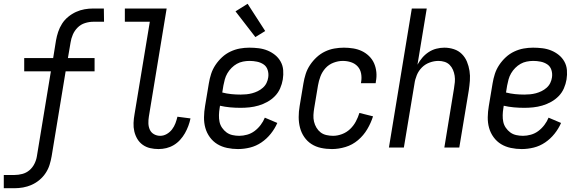

<svg xmlns="http://www.w3.org/2000/svg" viewBox="-48 -780 3068 1015"><path d="M-28 215V145H29Q49 145 70 139.5Q91 134 107.5 120Q124 106 134 86Q144 66 147 46L221 -403H80V-473H233L248 -566Q252 -589 259.5 -611.5Q267 -634 280 -654.5Q293 -675 312.5 -691Q332 -707 354 -717Q376 -727 399 -731Q422 -735 444 -735H501L502 -665H445Q424 -665 401.5 -658Q379 -651 362.5 -634.5Q346 -618 337 -597Q328 -576 325 -555L311 -473H452V-403H299L225 46Q221 69 214 91.5Q207 114 193.5 134.5Q180 155 161 171Q142 187 119.5 197Q97 207 74 211Q51 215 29 215Z M790 8Q767 8 745.5 3Q724 -2 706.5 -14.5Q689 -27 678 -45.5Q667 -64 662 -85.5Q657 -107 658 -130Q659 -153 663 -175L744 -665H612V-735H833L739 -164Q736 -146 736.5 -128Q737 -110 744 -94.5Q751 -79 766 -70.5Q781 -62 799 -62Q817 -62 833.5 -71.5Q850 -81 861.5 -96Q873 -111 879.5 -128.5Q886 -146 890 -163L959 -154Q955 -134 947.5 -114Q940 -94 929.5 -75.5Q919 -57 904 -40.5Q889 -24 870.5 -13Q852 -2 831.5 3Q811 8 790 8Z M1210 8Q1181 8 1152.5 2Q1124 -4 1101 -18Q1078 -32 1061.5 -54.5Q1045 -77 1037.5 -104Q1030 -131 1030.5 -160.5Q1031 -190 1036 -219L1056 -339Q1060 -364 1068 -389Q1076 -414 1091 -436.5Q1106 -459 1126 -477.5Q1146 -496 1170.5 -507.5Q1195 -519 1220 -523.5Q1245 -528 1270 -528Q1295 -528 1319.5 -525Q1344 -522 1366 -513Q1388 -504 1406 -489.5Q1424 -475 1435.5 -454.5Q1447 -434 1449 -409.5Q1451 -385 1447 -360Q1443 -336 1433 -313Q1423 -290 1405.5 -272Q1388 -254 1365.5 -241.5Q1343 -229 1319 -222Q1295 -215 1271 -212.5Q1247 -210 1224 -210Q1196 -210 1168.5 -212.5Q1141 -215 1115 -221L1113 -208Q1110 -190 1109.5 -171.5Q1109 -153 1112.5 -136Q1116 -119 1126 -104.5Q1136 -90 1149.5 -80Q1163 -70 1180.5 -66Q1198 -62 1217 -62Q1237 -62 1258.5 -68Q1280 -74 1298 -87.5Q1316 -101 1330 -119.5Q1344 -138 1352 -158L1418 -130Q1405 -100 1383.5 -73Q1362 -46 1334 -27Q1306 -8 1274 0Q1242 8 1210 8ZM1224 -280Q1239 -280 1254.5 -281.5Q1270 -283 1285 -287Q1300 -291 1314.5 -298Q1329 -305 1341.5 -316Q1354 -327 1361 -341.5Q1368 -356 1370 -371Q1373 -391 1367 -410Q1361 -429 1345.5 -439.5Q1330 -450 1310.5 -454Q1291 -458 1271 -458Q1254 -458 1236.5 -454.5Q1219 -451 1204 -442.5Q1189 -434 1176 -421Q1163 -408 1154 -392.5Q1145 -377 1140.5 -360.5Q1136 -344 1133 -328L1127 -291Q1150 -285 1174.5 -282.5Q1199 -280 1224 -280ZM1302 -584 1197 -720 1261 -760 1354 -616Z M1707 8Q1677 8 1649 2Q1621 -4 1598.5 -18.5Q1576 -33 1560.5 -55.5Q1545 -78 1538 -105Q1531 -132 1531 -161Q1531 -190 1536 -219L1556 -339Q1560 -364 1568 -389Q1576 -414 1591 -436.5Q1606 -459 1626 -477.5Q1646 -496 1670 -507.5Q1694 -519 1719.5 -523.5Q1745 -528 1770 -528Q1795 -528 1819.5 -524Q1844 -520 1865 -510Q1886 -500 1903 -483.5Q1920 -467 1929.5 -445.5Q1939 -424 1941.5 -399Q1944 -374 1939 -349L1938 -340H1860L1861 -346Q1865 -369 1861 -391Q1857 -413 1843 -428.5Q1829 -444 1808 -451Q1787 -458 1764 -458Q1740 -458 1715 -448.5Q1690 -439 1672.5 -419.5Q1655 -400 1646 -376Q1637 -352 1633 -328L1613 -208Q1610 -190 1609 -172Q1608 -154 1612 -137Q1616 -120 1625 -105Q1634 -90 1647 -80Q1660 -70 1677.5 -66Q1695 -62 1713 -62Q1736 -62 1760 -71Q1784 -80 1802.5 -97.5Q1821 -115 1833 -137.5Q1845 -160 1852 -183L1924 -165Q1913 -130 1893.5 -97Q1874 -64 1844.5 -39Q1815 -14 1778.5 -3Q1742 8 1707 8Z M2008 0 2129 -735H2208L2159 -438Q2170 -458 2184.5 -475Q2199 -492 2218 -504.5Q2237 -517 2258.5 -522.5Q2280 -528 2301 -528Q2327 -528 2351.5 -520Q2376 -512 2393.5 -494.5Q2411 -477 2420.5 -454Q2430 -431 2434 -405.5Q2438 -380 2436 -353.5Q2434 -327 2430 -301L2380 0H2301L2352 -312Q2355 -329 2356.5 -346Q2358 -363 2355.5 -379.5Q2353 -396 2346.5 -411Q2340 -426 2329 -437Q2318 -448 2302.5 -453Q2287 -458 2270 -458Q2247 -458 2223.5 -449.5Q2200 -441 2182.5 -423.5Q2165 -406 2155.5 -383Q2146 -360 2143 -337L2087 0Z M2710 8Q2681 8 2652.5 2Q2624 -4 2601 -18Q2578 -32 2561.5 -54.5Q2545 -77 2537.5 -104Q2530 -131 2530.5 -160.5Q2531 -190 2536 -219L2556 -339Q2560 -364 2568 -389Q2576 -414 2591 -436.5Q2606 -459 2626 -477.5Q2646 -496 2670.5 -507.5Q2695 -519 2720 -523.5Q2745 -528 2770 -528Q2795 -528 2819.5 -525Q2844 -522 2866 -513Q2888 -504 2906 -489.5Q2924 -475 2935.5 -454.5Q2947 -434 2949 -409.5Q2951 -385 2947 -360Q2943 -336 2933 -313Q2923 -290 2905.5 -272Q2888 -254 2865.5 -241.5Q2843 -229 2819 -222Q2795 -215 2771 -212.5Q2747 -210 2724 -210Q2696 -210 2668.5 -212.5Q2641 -215 2615 -221L2613 -208Q2610 -190 2609.5 -171.5Q2609 -153 2612.5 -136Q2616 -119 2626 -104.5Q2636 -90 2649.5 -80Q2663 -70 2680.5 -66Q2698 -62 2717 -62Q2737 -62 2758.5 -68Q2780 -74 2798 -87.5Q2816 -101 2830 -119.5Q2844 -138 2852 -158L2918 -130Q2905 -100 2883.5 -73Q2862 -46 2834 -27Q2806 -8 2774 0Q2742 8 2710 8ZM2724 -280Q2739 -280 2754.5 -281.5Q2770 -283 2785 -287Q2800 -291 2814.5 -298Q2829 -305 2841.5 -316Q2854 -327 2861 -341.5Q2868 -356 2870 -371Q2873 -391 2867 -410Q2861 -429 2845.5 -439.5Q2830 -450 2810.5 -454Q2791 -458 2771 -458Q2754 -458 2736.5 -454.5Q2719 -451 2704 -442.5Q2689 -434 2676 -421Q2663 -408 2654 -392.5Q2645 -377 2640.5 -360.5Q2636 -344 2633 -328L2627 -291Q2650 -285 2674.5 -282.5Q2699 -280 2724 -280Z"/></svg>

Font: Iosevka
Style: Italic
Weight: 400
Italic angle: -9°
Monospace: yes
Designer: Belleve Invis
Foundry: Belleve Invis
Version: Version 32.5.0; ttfautohint (v1.8.4)